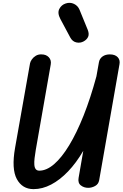

<svg xmlns="http://www.w3.org/2000/svg" viewBox="-20 -1307 853 1336"><path d="M213.5 9Q135 9 97 -61.2Q59 -131.5 85 -279L189 -866.5Q191.5 -879 201.8 -893.8Q212 -908.5 229.2 -919Q246.5 -929.5 269 -928.5Q301 -928.5 319.8 -908.5Q338.5 -888.5 333 -858L229 -264.5Q223.5 -232.5 220.5 -206Q217.5 -179.5 219 -160Q220.5 -140.5 228.8 -130Q237 -119.5 253.5 -119.5Q304 -119.5 356.8 -165Q409.5 -210.5 461.5 -296.2Q513.5 -382 561.8 -503.2Q610 -624.5 651 -776L668.5 -874.5Q673 -899 693.2 -913.8Q713.5 -928.5 744 -928.5Q780.5 -928.5 798.8 -909.2Q817 -890 811.5 -860.5L670 -52.5Q665 -25.5 641.8 -12.8Q618.5 0 594 0Q564 0 542.2 -17.2Q520.5 -34.5 527 -70L559.5 -257.5Q510.5 -173.5 453.5 -114Q396.5 -54.5 335.8 -22.8Q275 9 213.5 9ZM562 -1019Q538.5 -1006 511.5 -1011.8Q484.5 -1017.5 469 -1046L400 -1175Q378 -1216.5 392.8 -1245Q407.5 -1273.5 437.5 -1283Q467.5 -1293 494.8 -1280Q522 -1267 533.5 -1239L590.5 -1099.5Q602 -1070 593 -1050.5Q584 -1031 562 -1019Z"/></svg>

Font: Edu VIC WA NT Hand
Style: Regular
Weight: 400
Designer: Tina and Corey Anderson, Eben Sorkin, Mirko Velimirovic
Foundry: Google for Education
Version: Version 1.000